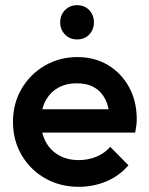

<svg xmlns="http://www.w3.org/2000/svg" viewBox="-20 -710 574 740"><path d="M284 10Q212 10 154.5 -22.5Q97 -55 63.5 -112Q30 -169 30 -240Q30 -311 63 -367.5Q96 -424 152.5 -457Q209 -490 278 -490Q345 -490 396.5 -459Q448 -428 477.5 -374Q507 -320 507 -251Q507 -239 505.5 -226.5Q504 -214 501 -199H107V-289H444L403 -253Q401 -297 386 -327Q371 -357 343.5 -373Q316 -389 276 -389Q234 -389 203 -371Q172 -353 155 -320.5Q138 -288 138 -243Q138 -198 156 -164Q174 -130 207 -111.5Q240 -93 283 -93Q320 -93 351.5 -106Q383 -119 405 -144L475 -73Q440 -32 390 -11Q340 10 284 10ZM277 -558Q249 -558 230.5 -577Q212 -596 212 -624Q212 -652 230.5 -671Q249 -690 277 -690Q306 -690 324 -671Q342 -652 342 -624Q342 -596 324 -577Q306 -558 277 -558Z"/></svg>

Font: Outfit Thin Medium
Style: Regular
Weight: 500
Version: Version 1.100;gftools[0.9.27]